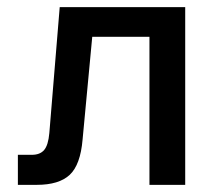

<svg xmlns="http://www.w3.org/2000/svg" viewBox="-20 -517 617 537"><path d="M30 0V-84H69Q92 -84 103.5 -97.5Q115 -111 118 -145L147 -497H498V0H398V-414H238L211 -127Q205 -56 175 -28Q145 0 83 0Z"/></svg>

Font: Wix Madefor Text Medium
Style: Regular
Weight: 500
Designer: Dalton Maag Ltd
Foundry: Dalton Maag Ltd
Version: Version 3.100